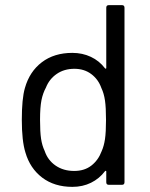

<svg xmlns="http://www.w3.org/2000/svg" viewBox="-20 -720 586 748"><path d="M404 -700H455Q465 -700 465 -690V-10Q465 0 455 0H404Q394 0 394 -10V-52Q394 -54 392.5 -54.5Q391 -55 389 -53Q367 -24 334.5 -8Q302 8 262 8Q192 8 144.5 -28Q97 -64 79 -126Q65 -171 65 -253Q65 -336 77 -377Q95 -441 143 -477.5Q191 -514 262 -514Q301 -514 334 -498.5Q367 -483 389 -454Q391 -452 392.5 -452.5Q394 -453 394 -455V-690Q394 -700 404 -700ZM393 -253Q393 -301 389 -328.5Q385 -356 375 -377Q363 -411 335.5 -431.5Q308 -452 270 -452Q230 -452 201 -432Q172 -412 159 -379Q147 -357 141.5 -329.5Q136 -302 136 -253Q136 -206 140 -179.5Q144 -153 154 -132Q166 -96 196.5 -75Q227 -54 269 -54Q309 -54 336 -75Q363 -96 376 -131Q385 -151 389 -178Q393 -205 393 -253Z"/></svg>

Font: Barlow
Style: Regular
Weight: 400
Designer: Jeremy Tribby
Foundry: Tribby Type
Version: Version 1.408;December 10, 2018;FontCreator 11.5.0.2430 64-b